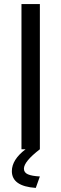

<svg xmlns="http://www.w3.org/2000/svg" viewBox="-20 -730 300 939"><path d="M175 0Q97 60 97 95Q97 114 116.5 122.5Q136 131 175 133L155 189Q38 181 38 107Q38 51 105 0H85V-710H175Z"/></svg>

Font: Raleway-v4020 Medium
Style: Regular
Weight: 500
Designer: Matt McInerney, Pablo Impallari, Rodrigo Fuenzalida
Foundry: Matt McInerney, Pablo Impallari, Rodrigo Fuenzalida
Version: Version 4.020;PS 004.020;hotconv 1.0.88;makeotf.lib2.5.64775